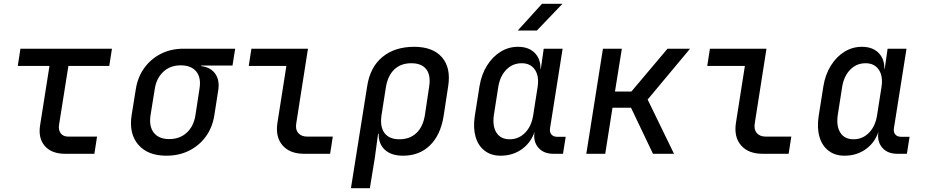

<svg xmlns="http://www.w3.org/2000/svg" viewBox="-20 -805 4840 1005"><path d="M321 0Q250 0 214.5 -41Q179 -82 190 -150L239 -460H73L87 -550H566L552 -460H338L289 -151Q285 -124 298 -107Q311 -90 337 -90H488L474 0Z M851 10Q753 10 703.5 -48Q654 -106 669 -202L691 -339Q701 -402 735.5 -449.5Q770 -497 822.5 -523.5Q875 -550 940 -550H1211L1197 -462H1033V-459Q1083 -453 1107 -418.5Q1131 -384 1122 -330L1102 -202Q1092 -138 1057.5 -90.5Q1023 -43 970 -16.5Q917 10 851 10ZM866 -77Q921 -77 957.5 -110.5Q994 -144 1003 -202L1024 -339Q1034 -398 1007.5 -430.5Q981 -463 926 -463Q871 -463 835 -429.5Q799 -396 790 -339L768 -202Q759 -144 785 -110.5Q811 -77 866 -77Z M1572 0Q1497 0 1459 -44Q1421 -88 1432 -161L1479 -460H1282L1296 -550H1592L1531 -161Q1525 -128 1541 -109Q1557 -90 1588 -90H1722L1708 0Z M1817 180 1902 -354Q1917 -453 1981.5 -506.5Q2046 -560 2148 -560Q2246 -560 2293.5 -505Q2341 -450 2326 -354L2302 -197Q2286 -98 2230.5 -44Q2175 10 2090 10Q2028 10 1994.5 -21Q1961 -52 1962 -105H1959L1942 21L1916 180ZM2070 -76Q2125 -76 2159.5 -108.5Q2194 -141 2204 -202L2226 -349Q2236 -409 2212 -441.5Q2188 -474 2133 -474Q2078 -474 2044 -441.5Q2010 -409 2000 -349L1977 -202Q1968 -142 1992.5 -109Q2017 -76 2070 -76Z M2690 -645 2817 -785H2924L2790 -645ZM2600 10Q2551 10 2517 -16Q2483 -42 2469.5 -88.5Q2456 -135 2465 -196L2490 -354Q2500 -415 2529 -461.5Q2558 -508 2600 -534Q2642 -560 2691 -560Q2747 -560 2778.5 -528.5Q2810 -497 2809 -445H2811L2826 -550H2925L2859 -133Q2856 -113 2866.5 -101Q2877 -89 2896 -89H2941L2927 0H2877Q2825 0 2797.5 -32.5Q2770 -65 2778 -115Q2759 -58 2711.5 -24Q2664 10 2600 10ZM2648 -76Q2695 -76 2728.5 -110Q2762 -144 2771 -202L2794 -349Q2803 -406 2780 -440Q2757 -474 2711 -474Q2663 -474 2630 -440Q2597 -406 2588 -349L2565 -202Q2557 -144 2579 -110Q2601 -76 2648 -76Z M3049 0 3136 -550H3235L3199 -326H3285L3474 -550H3592L3370 -284L3508 0H3398L3283 -241H3186L3148 0Z M3972 0Q3897 0 3859 -44Q3821 -88 3832 -161L3879 -460H3682L3696 -550H3992L3931 -161Q3925 -128 3941 -109Q3957 -90 3988 -90H4122L4108 0Z M4400 10Q4351 10 4317 -16Q4283 -42 4269.5 -88.5Q4256 -135 4265 -196L4290 -354Q4300 -415 4329 -461.5Q4358 -508 4400 -534Q4442 -560 4491 -560Q4547 -560 4578.5 -528.5Q4610 -497 4609 -445H4611L4626 -550H4725L4659 -133Q4656 -113 4666.5 -101Q4677 -89 4696 -89H4741L4727 0H4677Q4625 0 4597.5 -32.5Q4570 -65 4578 -115Q4559 -58 4511.5 -24Q4464 10 4400 10ZM4448 -76Q4495 -76 4528.5 -110Q4562 -144 4571 -202L4594 -349Q4603 -406 4580 -440Q4557 -474 4511 -474Q4463 -474 4430 -440Q4397 -406 4388 -349L4365 -202Q4357 -144 4379 -110Q4401 -76 4448 -76Z"/></svg>

Font: JetBrains Mono NL Medium
Style: Italic
Weight: 500
Italic angle: -9°
Monospace: yes
Designer: Philipp Nurullin, Konstantin Bulenkov
Foundry: JetBrains
Version: Version 2.305; ttfautohint (v1.8.4.7-5d5b)